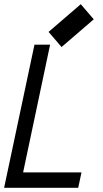

<svg xmlns="http://www.w3.org/2000/svg" viewBox="-22 -897 493 917"><path d="M272 -672.4 210 -744.6 363.8 -877 425.8 -804.7ZM351.6 0H-2.4L142.6 -683.6H217.3L88.4 -73.7H367.2Z"/></svg>

Font: Anka/Coder Narrow
Style: Italic
Weight: 400
Width: 3
Italic angle: -12°
Monospace: yes
Version: Version 001.100